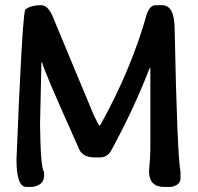

<svg xmlns="http://www.w3.org/2000/svg" viewBox="-20 -738 780 758"><path d="M143.4 -717.5Q173.1 -717.5 195.2 -655.6L350.6 -282.5Q369.8 -241.7 374.1 -240.8Q498.8 -463.8 560.7 -686.3Q573.6 -717.5 594.2 -717.5H620.1Q669.5 -717.5 669.5 -621.6Q679.6 -126.1 692.6 -59.5V-33.6Q692.6 -8.2 656.6 0H627.8Q568.3 0 568.3 -62.4Q573.6 -120.4 573.6 -147.7V-469.1H570.7Q508.4 -307.4 418.2 -142.4Q402.9 -116.5 374.1 -116.5H353.5Q301.7 -116.5 288.7 -157.8Q146.3 -474.8 146.3 -492.1H143.4V-486.8Q138.1 -260.9 138.1 -248.9Q140 -72.4 154 -59.5V-44.1Q154 -7.2 107.4 0H83.9Q45.1 0 45.1 -108.9Q66.2 -636.5 78.7 -699.3Q99.8 -717.5 143.4 -717.5Z"/></svg>

Font: Namteng
Style: Regular
Weight: 400
Designer: Khon Soe Zaw Thu
Foundry: MPUA
Version: Version 1.03 June 17, 2016